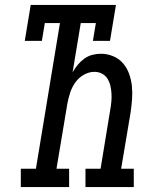

<svg xmlns="http://www.w3.org/2000/svg" viewBox="-20 -755 640 775"><path d="M64 0V-74H125L222 -662H161L149 -590H80L104 -735H448L424 -590H355L367 -662H306L273 -463Q282 -479 293.5 -493Q305 -507 320 -518Q335 -529 352.5 -533.5Q370 -538 387 -538Q413 -538 437 -528Q461 -518 477 -499Q493 -480 501.5 -456Q510 -432 512.5 -406.5Q515 -381 513 -354Q511 -327 507 -300L469 -74H520V0H325V-74H386L425 -312Q428 -329 429.5 -345Q431 -361 430 -377.5Q429 -394 425.5 -409Q422 -424 414 -437Q406 -450 392 -457.5Q378 -465 361 -465Q339 -465 318 -453Q297 -441 283.5 -421.5Q270 -402 263 -380.5Q256 -359 252 -337L208 -74H259V0Z"/></svg>

Font: Iosevka Slab Extended
Style: Italic
Weight: 400
Width: 7
Italic angle: -9°
Monospace: yes
Designer: Belleve Invis
Foundry: Belleve Invis
Version: Version 11.1.0; ttfautohint (v1.8.3)